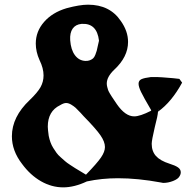

<svg xmlns="http://www.w3.org/2000/svg" viewBox="-20 -789 829 820"><path d="M704.1 -89.8Q728 -82.5 740 -74.2Q752 -65.9 752 -53.2Q752 -43.9 746.1 -35.2Q740.2 -24.4 719.2 -16.1Q698.2 -7.8 676.8 -7.8L666 -9.8Q568.4 -27.8 483.9 -27.8Q414.1 -27.8 351.1 -14.2Q297.4 11.2 250 11.2Q200.7 11.2 155 -14.9Q109.4 -41 74.2 -88.9Q30.8 -145 30.8 -207Q30.8 -290 106.9 -361.8Q140.1 -393.6 153.1 -416.7Q166 -439.9 166 -466.8Q166 -497.6 148.9 -532.2Q132.8 -567.9 132.8 -603Q132.8 -654.8 168.2 -695.3Q203.6 -735.8 264.2 -753.9Q320.3 -769 356 -769Q449.2 -769 496.1 -699.2Q526.9 -655.8 526.9 -609.9Q526.9 -545.9 467.8 -491.2Q436 -460.9 436 -432.1Q436 -425.3 438 -417.5Q439.9 -409.7 441.7 -404.5Q443.4 -399.4 449.2 -389.6Q455.1 -379.9 457.5 -376.2Q460 -372.6 468.3 -360.1Q476.6 -347.7 479 -344.2Q515.1 -292 553.2 -292Q578.1 -292 625 -315.9V-316.9L626 -317.9Q592.8 -374.5 582.3 -396.5Q571.8 -418.5 571.8 -431.2Q571.8 -445.3 584.2 -450.9Q596.7 -456.5 625 -460H649.9Q662.1 -460 719.2 -455.1L746.1 -452.1L757.8 -436Q712.9 -353.5 654.8 -312Q653.8 -294.4 641.1 -246.1Q627.9 -189.9 627.9 -174.8Q627.9 -143.1 646 -122.8Q664.1 -102.5 704.1 -89.8ZM328.1 -687Q302.7 -684.6 290.3 -666.7Q277.8 -648.9 279.8 -617.2Q282.7 -576.7 299.8 -553.5Q316.9 -530.3 344.2 -528.8Q355.5 -528.3 364 -531.7Q372.6 -535.2 377.7 -539.8Q382.8 -544.4 387 -554.7Q391.1 -564.9 393.1 -572.3Q395 -579.6 397.9 -593.8Q400.9 -607.9 402.8 -615.2Q394 -691.4 328.1 -687ZM347.2 -43Q394.5 -91.8 411.4 -116.5Q428.2 -141.1 428.2 -161.1Q428.2 -183.6 408.9 -211.4Q389.6 -239.3 336.9 -293Q333 -296.9 324.2 -307.1Q310.5 -321.8 303 -328.6Q295.4 -335.4 283.9 -342.3Q272.5 -349.1 262.2 -349.1Q252 -349.1 236.8 -339.8Q184.1 -314.5 184.1 -248Q184.1 -237.3 188 -209Q190.9 -194.3 195.6 -181.4Q200.2 -168.5 207.5 -157Q214.8 -145.5 221.4 -136.2Q228 -127 239.3 -117.2Q250.5 -107.4 257.8 -100.8Q265.1 -94.2 279.3 -85Q293.5 -75.7 300.8 -71Q308.1 -66.4 324.2 -56.9Q340.3 -47.4 347.2 -43ZM654.8 -318.8 657.2 -317.9Q657.2 -318.4 654.8 -320.8Z"/></svg>

Font: Sonetni venez
Style: Regular
Weight: 400
Designer: Alja Herlah
Foundry: Type Salon
Version: Version 1.000;hotconv 1.0.109;makeotfexe 2.5.65596